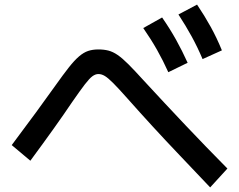

<svg xmlns="http://www.w3.org/2000/svg" viewBox="-20 -825 1040 835"><path d="M712 -511Q689 -562 663 -608Q637 -654 603 -703L685 -749Q719 -700 745.5 -652.5Q772 -605 796 -552ZM861 -568Q839 -620 813.5 -666.5Q788 -713 756 -762L837 -805Q870 -756 896.5 -708Q923 -660 945 -606ZM894 -10Q823 -85 761.5 -149.5Q700 -214 644.5 -274.5Q589 -335 534 -397Q495 -441 472.5 -463.5Q450 -486 436 -494.5Q422 -503 408 -503Q395 -503 382 -493.5Q369 -484 349 -458Q329 -432 293 -380Q258 -328 214.5 -267Q171 -206 112 -126L31 -194Q91 -274 137.5 -337.5Q184 -401 221 -453Q255 -501 279.5 -532Q304 -563 324 -580Q344 -597 363.5 -603.5Q383 -610 408 -610Q432 -610 451.5 -605Q471 -600 491.5 -586Q512 -572 538.5 -545.5Q565 -519 603 -477Q698 -374 786.5 -280.5Q875 -187 969 -92Z"/></svg>

Font: M PLUS 1 Thin Medium
Style: Regular
Weight: 500
Version: Version 1.001